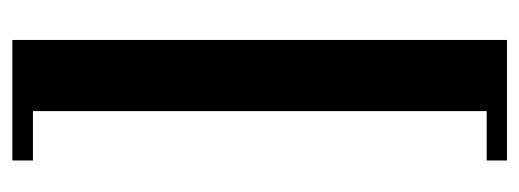

<svg xmlns="http://www.w3.org/2000/svg" viewBox="-292 -424 862 319"><g transform="rotate(90 139.5 -264.0)"><path d="M45.9 147V-674.8H246.1V-641.1H164.1V112.8H246.1V147Z"/></g></svg>

Font: Unna-Bold
Style: Bold
Weight: 700
Designer: Jorge de Buen U.
Foundry: Omnibus-Type
Version: Version 2.006;PS 002.006;hotconv 1.0.70;makeotf.lib2.5.58329